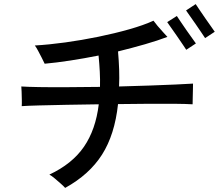

<svg xmlns="http://www.w3.org/2000/svg" viewBox="-20 -881 1068 937"><path d="M298 36Q292 29 277.5 16Q263 3 247.5 -10Q232 -23 221 -29Q332 -81 389.5 -164.5Q447 -248 462 -372Q380 -371 304 -369.5Q228 -368 171 -366.5Q114 -365 86 -363Q87 -374 86.5 -394Q86 -414 85.5 -433Q85 -452 84 -459Q113 -457 172 -456Q231 -455 308 -455.5Q385 -456 468 -457Q469 -492 467 -530.5Q465 -569 461 -610Q391 -596 322.5 -585.5Q254 -575 198 -570Q193 -581 184 -598.5Q175 -616 166 -633Q157 -650 150 -659Q219 -663 299 -674Q379 -685 459.5 -701.5Q540 -718 610.5 -738Q681 -758 729 -780Q736 -770 749 -754.5Q762 -739 775.5 -724.5Q789 -710 797 -701Q750 -683 687.5 -665Q625 -647 556 -630Q560 -584 561.5 -541.5Q563 -499 561 -459Q638 -461 709 -463.5Q780 -466 836 -468.5Q892 -471 922 -473Q922 -465 921.5 -443.5Q921 -422 920.5 -401Q920 -380 920 -372Q888 -374 831.5 -374.5Q775 -375 704 -374.5Q633 -374 556 -373Q540 -224 478 -126.5Q416 -29 298 36ZM981 -695Q977 -701 964 -720.5Q951 -740 935 -763Q919 -786 905.5 -805Q892 -824 888 -830L935 -861Q939 -855 952 -835.5Q965 -816 981 -793Q997 -770 1010.5 -751Q1024 -732 1028 -726ZM889 -638Q885 -644 872 -663.5Q859 -683 843 -706Q827 -729 813.5 -748Q800 -767 796 -773L843 -803Q847 -797 860 -777.5Q873 -758 889 -735Q905 -712 918.5 -693.5Q932 -675 936 -669Z"/></svg>

Font: Zen Kaku Gothic Antique Medium
Style: Regular
Weight: 500
Designer: Yoshimichi Ohira
Foundry: Positype
Version: Version 1.002